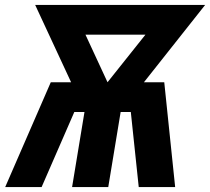

<svg xmlns="http://www.w3.org/2000/svg" viewBox="-20 -755 848 775"><path d="M1 0 185 -423H267L122 -735H808L561 -423H643L687 0H540L508 -303H467L417 0H271L321 -303H280L148 0ZM414 -423 567 -615H325Z"/></svg>

Font: Iosevka Aile Heavy Oblique
Style: Regular
Weight: 900
Italic angle: -9°
Designer: Belleve Invis
Foundry: Belleve Invis
Version: Version 31.1.0; ttfautohint (v1.8.4)